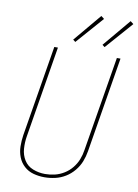

<svg xmlns="http://www.w3.org/2000/svg" viewBox="-102 -1022 788 1097"><g transform="rotate(10 291.5 -474.0)"><path d="M234 8Q265 8 296 1Q327 -6 355 -23Q383 -40 404.5 -66Q426 -92 437.5 -121.5Q449 -151 454 -182L545 -735H524L433 -185Q429 -157 418.5 -130Q408 -103 389 -79.5Q370 -56 344 -40Q318 -24 290 -17.5Q262 -11 234 -11Q198 -11 164.5 -24Q131 -37 112.5 -66.5Q94 -96 91.5 -132.5Q89 -169 95 -205L182 -735H161L74 -208Q69 -175 69.5 -142.5Q70 -110 81.5 -80.5Q93 -51 116 -30Q139 -9 170 -0.5Q201 8 234 8ZM444 -784 583 -942 565 -956 430 -795ZM274 -784 413 -942 395 -956 260 -795Z"/></g></svg>

Font: Iosevka Sparkle Thin Oblique
Style: Regular
Weight: 100
Italic angle: -9°
Designer: Belleve Invis
Foundry: Belleve Invis
Version: Version 4.5.0; ttfautohint (v1.8.3)